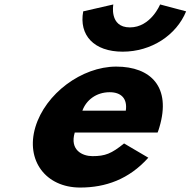

<svg xmlns="http://www.w3.org/2000/svg" viewBox="-20 -827 856 862"><path d="M698.8 -807C698.8 -807 657.1 -704 563.1 -704C469.1 -704 488.8 -807 488.8 -807L353.6 -776C333.7 -669 401.7 -595 530.7 -595C659.7 -595 771.7 -669 815.6 -776ZM687.6 -232C690.4 -238 693.6 -249 695.7 -256C749.3 -436 657.7 -528 501.7 -528C346.7 -528 183.4 -406 138.7 -256C94.4 -107 185 15 340 15C454 15 559.1 -22 645.9 -119L537 -183C480.3 -137 452 -126 395 -126C350 -126 292.1 -153 315.6 -232ZM349.8 -330C366.8 -377 411.5 -413 472.5 -413C524.5 -413 552.8 -384 544.8 -330Z"/></svg>

Font: Hussar
Style: BdOblThree
Weight: 700
Foundry: Cannot Into Space Fonts
Version: Version 2.00